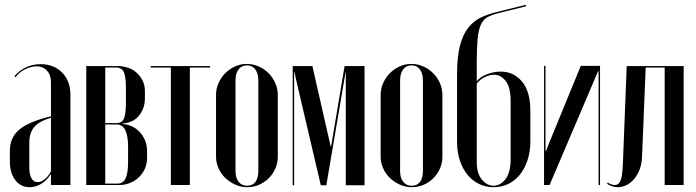

<svg xmlns="http://www.w3.org/2000/svg" viewBox="-20 -770 2897 799"><path d="M21 -142Q21 -198 60.5 -231Q100 -264 192 -286V-428Q192 -458 175.5 -476Q159 -494 132 -494Q109 -494 84 -481.5Q59 -469 45 -449L40 -453Q57 -474 85.5 -488.5Q114 -503 149 -503Q204 -503 238.5 -468Q273 -433 273 -376V0H192V-44H190Q176 -20 152.5 -5.5Q129 9 103 9Q66 9 43.5 -20.5Q21 -50 21 -99ZM137 -12Q151 -12 166 -24Q181 -36 192 -57V-280Q144 -266 123 -242Q102 -218 102 -176V-72Q102 -44 111 -28Q120 -12 137 -12Z M583 -361Q583 -336 575 -317Q567 -298 555 -285Q543 -272 528.5 -265.5Q514 -259 500 -257L490 -256V-254L500 -253Q515 -251 531.5 -243Q548 -235 561.5 -220.5Q575 -206 583.5 -186Q592 -166 592 -140V-113Q592 -87 582 -66Q572 -45 556 -30.5Q540 -16 519.5 -8Q499 0 477 0H339V-495H470Q491 -495 511.5 -488.5Q532 -482 547.5 -468.5Q563 -455 573 -435.5Q583 -416 583 -390ZM466 -258Q489 -258 496.5 -278.5Q504 -299 504 -344V-405Q504 -450 495.5 -469.5Q487 -489 463 -489H418V-258ZM513 -158Q513 -252 466 -252H418V-6H469Q492 -6 502.5 -27.5Q513 -49 513 -97Z M854 -489H770V0H691V-489H607V-495H854Z M1007 -504Q1033 -504 1056.5 -493.5Q1080 -483 1097.5 -465.5Q1115 -448 1125.5 -424.5Q1136 -401 1136 -375V-118Q1136 -92 1126 -69Q1116 -46 1098.5 -28.5Q1081 -11 1058 -1Q1035 9 1009 9Q983 9 959.5 -1.5Q936 -12 918 -29Q900 -46 889.5 -69.5Q879 -93 879 -118V-375Q879 -401 889.5 -424.5Q900 -448 917.5 -465.5Q935 -483 958 -493.5Q981 -504 1007 -504ZM1008 -498Q985 -498 972.5 -481Q960 -464 960 -435V-58Q960 -30 973 -13.5Q986 3 1008 3Q1031 3 1043 -13Q1055 -29 1055 -58V-435Q1055 -464 1042.5 -481Q1030 -498 1008 -498Z M1497 1H1419V-469H1418L1338 1H1315L1212 -439L1206 -469H1204V1H1198V-495H1280L1356 -161H1358L1414 -495H1497Z M1692 -504Q1718 -504 1741.5 -493.5Q1765 -483 1782.5 -465.5Q1800 -448 1810.5 -424.5Q1821 -401 1821 -375V-118Q1821 -92 1811 -69Q1801 -46 1783.5 -28.5Q1766 -11 1743 -1Q1720 9 1694 9Q1668 9 1644.5 -1.5Q1621 -12 1603 -29Q1585 -46 1574.5 -69.5Q1564 -93 1564 -118V-375Q1564 -401 1574.5 -424.5Q1585 -448 1602.5 -465.5Q1620 -483 1643 -493.5Q1666 -504 1692 -504ZM1693 -498Q1670 -498 1657.5 -481Q1645 -464 1645 -435V-58Q1645 -30 1658 -13.5Q1671 3 1693 3Q1716 3 1728 -13Q1740 -29 1740 -58V-435Q1740 -464 1727.5 -481Q1715 -498 1693 -498Z M1882 -180V-459Q1882 -533 1894 -579.5Q1906 -626 1928.5 -654.5Q1951 -683 1982 -697.5Q2013 -712 2051 -721L2168 -750L2170 -744L2053 -715Q2026 -708 2008.5 -698.5Q1991 -689 1981 -667Q1971 -645 1967.5 -607.5Q1964 -570 1964 -508V-432Q1978 -450 2006.5 -461Q2035 -472 2064 -472Q2117 -472 2152 -431Q2187 -390 2187 -309V-183Q2187 -138 2175 -102.5Q2163 -67 2142.5 -42Q2122 -17 2094 -4Q2066 9 2034 9Q2002 9 1974.5 -4Q1947 -17 1926.5 -41.5Q1906 -66 1894 -101Q1882 -136 1882 -180ZM1964 -422V-95Q1964 -48 1985.5 -22.5Q2007 3 2034 3Q2062 3 2083.5 -24.5Q2105 -52 2105 -109V-349Q2105 -407 2084.5 -433Q2064 -459 2036 -459Q2017 -459 1997 -449Q1977 -439 1964 -422Z M2477 -496V0H2471V-474H2469L2267 0H2244V-496H2250V-143H2253L2264 -172L2397 -496Z M2509 -10Q2526 0 2539 0Q2554 0 2562 -18Q2570 -36 2572 -86L2588 -495H2825V0H2746V-489H2667L2652 -121Q2651 -88 2641.5 -64Q2632 -40 2617.5 -23.5Q2603 -7 2585.5 1Q2568 9 2551 9Q2528 9 2506 -5Z"/></svg>

Font: Moniqa SemBd Narrow Display
Style: Regular
Weight: 600
Width: 4
Designer: Rajesh Rajput
Foundry: Rajesh Rajput
Version: Version 1.000